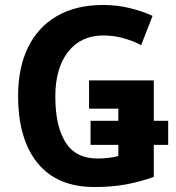

<svg xmlns="http://www.w3.org/2000/svg" viewBox="-20 -744 709 774"><path d="M361 10Q211 10 132 -86Q53 -182 53 -358Q53 -470 92.5 -552Q132 -634 209 -679Q286 -724 396 -724Q451 -724 502.5 -711.5Q554 -699 595 -680L549 -562Q517 -579 478 -590Q439 -601 397 -601Q306 -601 254.5 -535Q203 -469 203 -355Q203 -236 244 -170.5Q285 -105 373 -105Q397 -105 417.5 -107.5Q438 -110 457 -115V-160H345V-257H457V-306H339V-420H600V-257H658V-160H600V-31Q545 -11 487 -0.5Q429 10 361 10Z"/></svg>

Font: Noto Sans SemiCondensed
Style: Bold
Weight: 700
Width: 4
Designer: Monotype Design Team
Foundry: Monotype Imaging Inc.
Version: Version 2.013; ttfautohint (v1.8.4.7-5d5b)